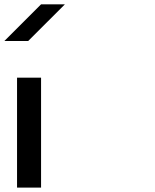

<svg xmlns="http://www.w3.org/2000/svg" viewBox="-20 -853 707 873"><path d="M57.5 0V-500H166.7V0ZM275 -833.3Q142.5 -700 108.3 -666.7H0L166.7 -833.3Z"/></svg>

Font: 0xA000-Mono
Style: Mono-Bold
Weight: 700
Version: Version 0.1